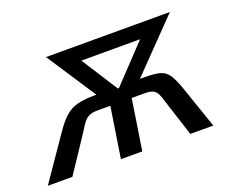

<svg xmlns="http://www.w3.org/2000/svg" viewBox="-112 -641 955 785"><g transform="rotate(-20 365.5 -248.5)"><path d="M-25 0 103 -186Q130 -226 153.5 -246.5Q177 -267 207.5 -274.5Q238 -282 282 -282H326L302 -262L148 -497H687L459 -262L449 -282H492Q539 -282 563 -276Q587 -270 601.5 -249.5Q616 -229 631 -186L695 0H595L544 -158Q538 -180 531.5 -193.5Q525 -207 513.5 -213.5Q502 -220 476 -220H420L386 0H293L327 -220H272Q248 -220 234.5 -213.5Q221 -207 210.5 -193.5Q200 -180 187 -158L82 0ZM380 -276H385L561 -462L563 -434H257L261 -462Z"/></g></svg>

Font: Nunito Sans 7pt Condensed Medium
Style: Italic
Weight: 500
Width: 3
Italic angle: -9°
Designer: Vernon Adams
Foundry: Vernon Adams
Version: Version 3.101;gftools[0.9.27]